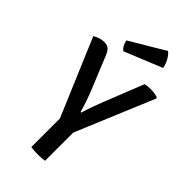

<svg xmlns="http://www.w3.org/2000/svg" viewBox="-275 -975 1053 1053"><g transform="rotate(45 251.5 -449.0)"><path d="M394.5 -683Q405.5 -686 417 -686.8Q428.5 -687.5 439.5 -687.5Q468 -687.5 491 -680L495.5 -673L305.5 -218.5V0Q293 2.5 278.8 3.2Q264.5 4 252 4Q240.5 4 225.5 3.2Q210.5 2.5 199 0V-221.5L9 -670.5Q43 -690.5 75.5 -690.5Q98 -690.5 110.8 -679.2Q123.5 -668 133 -644L211.5 -452Q222.5 -425.5 234 -391.5Q245.5 -357.5 254 -327H259Q267.5 -357 281.2 -394.8Q295 -432.5 303.5 -454ZM356.5 -902.5Q372 -891.5 385.8 -867Q399.5 -842.5 403 -817.5L185 -728.5Q172.5 -736 164.2 -752Q156 -768 154 -782Z"/></g></svg>

Font: Signika SC
Style: Regular
Weight: 400
Designer: Anna Giedryś
Foundry: Anna Giedryś
Version: Version 2.000; ttfautohint (v1.8.3) -l 8 -r 50 -G 200 -x 9 -